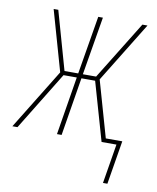

<svg xmlns="http://www.w3.org/2000/svg" viewBox="-87 -582 666 814"><g transform="rotate(10 246.0 -175.0)"><path d="M412 170 440 0H376L304 -251H245L204 0H184L225 -251H168L14 0H-8L152 -260L78 -520H98L169 -269H228L270 -520H290L248 -269H305L460 -520H482L322 -260L391 -18H462L431 170Z"/></g></svg>

Font: Iosevka Thin Oblique
Style: Regular
Weight: 100
Italic angle: -9°
Monospace: yes
Designer: Belleve Invis
Foundry: Belleve Invis
Version: Version 32.5.0; ttfautohint (v1.8.4)